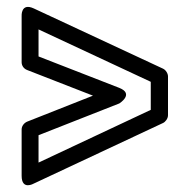

<svg xmlns="http://www.w3.org/2000/svg" viewBox="-20 -586 551 568"><path d="M333 -326 94 -419V-499L426 -344V-261L94 -105V-186L333 -280C333 -280 378 -308 333 -326ZM255 -303 60 -226C51 -222 44 -213 44 -203V-66C44 -22 80 -43 80 -43L462 -222C469 -225 477 -235 477 -245V-360C477 -368 471 -379 462 -383L80 -561C41 -579 44 -538 44 -538V-402C44 -392 50 -383 60 -379Z"/></svg>

Font: Asimov
Style: NarOu
Weight: 500
Designer: Google
Version: Version 2.000980; 2014